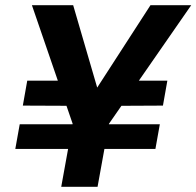

<svg xmlns="http://www.w3.org/2000/svg" viewBox="-20 -720 757 740"><path d="M39 -146 56 -241H596L579 -146ZM295 -312 68 -313 85 -409H308ZM413 -312 433 -409H625L608 -313ZM216 0 260 -243 103 -700H262L360 -364L344 -366L560 -700H717L400 -243L356 0Z"/></svg>

Font: DM Sans 28pt ExtraBold
Style: Italic
Weight: 800
Italic angle: -10°
Version: Version 4.004;gftools[0.9.30]